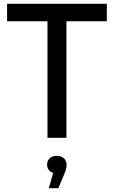

<svg xmlns="http://www.w3.org/2000/svg" viewBox="-20 -720 595 1003"><path d="M228 0H327V-609H538V-700H17V-609H228ZM235 263H285L315 191C325 170 328 154 328 140C328 114 308 94 277 94C246 94 226 113 226 140C226 161 238 177 258 183Z"/></svg>

Font: Chess Sans Medium
Style: Regular
Weight: 500
Designer: Wolf Bōese
Foundry: Wolf Bōese
Version: Version 7.223;Glyphs 3.3 (3306)